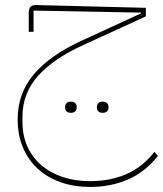

<svg xmlns="http://www.w3.org/2000/svg" viewBox="-20 -437 646 761"><path d="M337 304Q275 304 222.5 286Q170 268 131.5 233.5Q93 199 71.5 149Q50 99 50 36Q50 -67 114 -142.5Q178 -218 304 -276L539 -384V-387L113 -395V-311H94V-388Q94 -418 123 -417L558 -406V-372L311 -259Q192 -205 130.5 -136Q69 -67 69 26V46Q69 100 88.5 143.5Q108 187 143.5 217.5Q179 248 228 264.5Q277 281 337 281Q415 281 479 254Q543 227 592 165L606 181Q554 246 486 275Q418 304 337 304ZM385 10Q376 10 370 4.5Q364 -1 364 -12Q364 -23 370 -28.5Q376 -34 385 -34H389Q398 -34 404 -28.5Q410 -23 410 -12Q410 -1 404 4.5Q398 10 389 10ZM259 10Q250 10 244 4.5Q238 -1 238 -12Q238 -23 244 -28.5Q250 -34 259 -34H263Q272 -34 278 -28.5Q284 -23 284 -12Q284 -1 278 4.5Q272 10 263 10Z"/></svg>

Font: IBM Plex Sans Arabic Thin
Style: Regular
Weight: 100
Designer: Mike Abbink, Paul van der Laan, Pieter van Rosmalen, Wael Morcos, Khajak Apelian
Foundry: Bold Monday
Version: Version 1.101